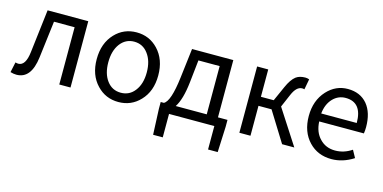

<svg xmlns="http://www.w3.org/2000/svg" viewBox="-72 -942 3028 1519"><g transform="rotate(15 1441.5 -182.5)"><path d="M11 5 29 -79Q43 -75 53 -75Q113 -75 126 -191L168 -543H501V0H409V-469H240Q209 -212 203 -168Q181 13 61 13Q37 13 11 5Z M719 -62Q643 -141 643 -271Q643 -402 719 -482Q790 -557 895 -557Q1000 -557 1071 -482Q1147 -402 1147 -271Q1147 -141 1071 -62Q1000 13 895 13Q790 13 719 -62ZM1009 -120Q1053 -177 1053 -271Q1053 -365 1009 -423Q966 -481 895 -481Q825 -481 781 -423Q738 -365 738 -271Q738 -177 781 -120Q824 -63 895 -63Q966 -63 1009 -120Z M1403 -285Q1387 -140 1343 -74H1597V-469H1423ZM1767 -74V-17L1758 192H1679V0H1308V192H1229L1220 -17V-74H1246Q1298 -101 1322 -302L1351 -543H1689V-74Z M2334 0H2234L2082 -245H1975V0H1884V-543H1975V-319H2080L2134 -440Q2164 -508 2199 -535Q2228 -557 2276 -557Q2292 -557 2308 -551L2292 -465Q2283 -468 2274 -468Q2227 -468 2195 -393L2149 -286Z M2456 -62Q2380 -141 2380 -271Q2380 -398 2455 -480Q2526 -557 2625 -557Q2727 -557 2785 -488Q2841 -420 2841 -302Q2841 -276 2837 -250H2471Q2475 -163 2525 -112Q2574 -60 2651 -60Q2723 -60 2787 -103L2820 -43Q2733 13 2640 13Q2528 13 2456 -62ZM2761 -315Q2761 -484 2626 -484Q2566 -484 2523 -440Q2478 -393 2470 -315Z"/></g></svg>

Font: KaiGen Gothic CN Regular
Style: Regular
Weight: 400
Designer: Ryoko NISHIZUKA  (kana & ideographs); Paul D. Hunt (Latin, Greek & Cyrillic); Wenlong ZHANG  (bopomofo); Sandoll Communi
Foundry: Adobe Systems Incorporated
Version: Version 1.002.20150501